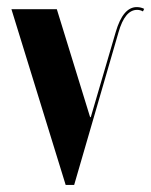

<svg xmlns="http://www.w3.org/2000/svg" viewBox="-20 -521 426 541"><path d="M382.8 -488.8Q375.5 -493.2 366.2 -493.2Q332 -493.2 314 -430.2L189 0H165L12.2 -495.1H140.1L233.9 -190.9H235.8L306.2 -431.2Q326.7 -501 365.2 -501Q376.5 -501 386.2 -496.1Z"/></svg>

Font: Moniqa Black Display
Style: Regular
Weight: 900
Designer: Rajesh Rajput
Foundry: Rajesh Rajput
Version: Version 1.000